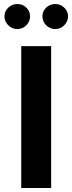

<svg xmlns="http://www.w3.org/2000/svg" viewBox="-20 -946 364 966"><path d="M2.4 -863.8Q2.4 -837.9 21.7 -818.8Q41 -799.8 67.4 -799.8Q93.8 -799.8 112.5 -818.8Q131.3 -837.9 131.3 -863.8Q131.3 -889.6 112.5 -907.7Q93.8 -925.8 67.4 -925.8Q41 -925.8 21.7 -907.7Q2.4 -889.6 2.4 -863.8ZM193.4 -863.8Q193.4 -837.9 212.4 -818.8Q231.4 -799.8 257.8 -799.8Q284.2 -799.8 303.2 -818.8Q322.3 -837.9 322.3 -863.8Q322.3 -889.6 303.2 -907.7Q284.2 -925.8 257.8 -925.8Q231.4 -925.8 212.4 -907.7Q193.4 -889.6 193.4 -863.8ZM237.3 0V-713.9H86.9V0Z"/></svg>

Font: Estedad-FD-VF Thin
Style: Regular
Weight: 100
Designer: Amin Abedi
Version: Version 5.0